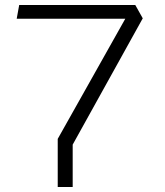

<svg xmlns="http://www.w3.org/2000/svg" viewBox="-20 -750 660 770"><path d="M211.5 -193 498 -702.5 515.5 -675H47L57 -730H522.5L552.5 -676.5L271.5 -170V0H211.5Z"/></svg>

Font: Monaspace Krypton Var ExLight
Style: Regular
Weight: 200
Designer: Riley Cran and the Lettermatic Team
Version: Version 1.200 (Monaspace Krypton Var)